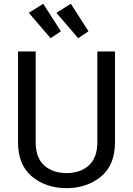

<svg xmlns="http://www.w3.org/2000/svg" viewBox="-20 -984 706 1019"><path d="M75.7 -229.5V-710.9H169.4V-229.5Q169.4 -146.5 214.6 -106Q259.8 -65.4 333 -65.4Q406.2 -65.4 451.4 -106Q496.6 -146.5 496.6 -229.5V-710.9H590.3V-229.5Q590.3 -107.4 515.4 -46.4Q440.4 14.6 333 14.6Q225.6 14.6 150.6 -46.4Q75.7 -107.4 75.7 -229.5ZM248.5 -781.2 132.8 -916 209.5 -963.9 303.2 -817.9ZM395 -781.2 279.3 -916 356 -963.9 449.7 -817.9Z"/></svg>

Font: RobotoFlex
Style: Regular
Weight: 400
Designer: Berlow after Robertson
Foundry: Google
Version: Version 2.136